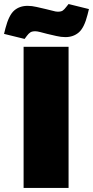

<svg xmlns="http://www.w3.org/2000/svg" viewBox="-62 -932 461 952"><path d="M55 0V-700H278V0ZM60 -739 -42 -764 -35 -792Q-18 -857 8.5 -880Q35 -903 75 -903Q96 -903 119.5 -897.5Q143 -892 165 -887Q184 -883 199.5 -878.5Q215 -874 224 -874Q241 -874 249 -879.5Q257 -885 266 -897L278 -912L379 -887L372 -859Q356 -795 329 -771.5Q302 -748 262 -748Q241 -748 217.5 -753.5Q194 -759 172 -764Q153 -769 137.5 -773Q122 -777 113 -777Q97 -777 88.5 -771.5Q80 -766 71 -754Z"/></svg>

Font: REM Medium Black
Style: Regular
Weight: 900
Version: Version 1.005;gftools[0.9.28]